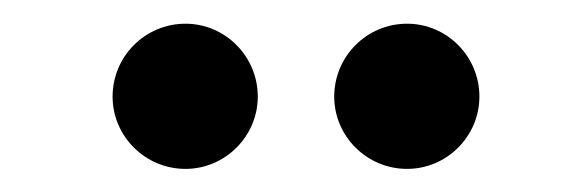

<svg xmlns="http://www.w3.org/2000/svg" viewBox="-20 -985 492 162"><path d="M262 -903.5C262 -870 289.5 -842.5 323.5 -842.5C357 -842.5 384.5 -870 384.5 -903.5C384.5 -937.5 357 -965 323.5 -965C289.5 -965 262 -937.5 262 -903.5ZM75 -903.5C75 -870 102.5 -842.5 136.5 -842.5C170 -842.5 197.5 -870 197.5 -903.5C197.5 -937.5 170 -965 136.5 -965C102.5 -965 75 -937.5 75 -903.5Z"/></svg>

Font: Bodoni* 96pt
Style: Bold
Weight: 700
Version: Version 2.3